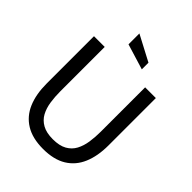

<svg xmlns="http://www.w3.org/2000/svg" viewBox="-257 -1040 1184 1184"><g transform="rotate(45 335.0 -448.0)"><path d="M335 14Q242.5 14 182.8 -22.5Q123 -59 94.2 -126.5Q65.5 -194 65.5 -287V-700H159V-313Q159 -265 165.5 -221.5Q172 -178 190.2 -144.2Q208.5 -110.5 243.5 -90.8Q278.5 -71 335 -71Q392.5 -71 427.5 -90.8Q462.5 -110.5 480.5 -144.5Q498.5 -178.5 505 -222Q511.5 -265.5 511.5 -313V-700H605V-287Q605 -194 576.2 -126.5Q547.5 -59 487.8 -22.5Q428 14 335 14ZM418.5 -764 251.5 -815V-910L418.5 -822Z"/></g></svg>

Font: Cabin
Style: Regular
Weight: 400
Width: 4
Designer: Pablo Impallari
Foundry: Pablo Impallari. http://www.impallari.com Igino Marini. http://www.ikern.com
Version: Version 3.001